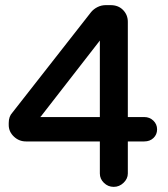

<svg xmlns="http://www.w3.org/2000/svg" viewBox="-20 -715 653 748"><path d="M369 -39V-164H81Q54 -164 34 -183Q14 -202 14 -228V-236Q14 -261 28 -276L335 -668Q345 -680 360 -687.5Q375 -695 392 -695H411Q441 -695 459.5 -676Q478 -657 478 -630V-259H542Q563 -259 577.5 -245Q592 -231 592 -211Q592 -191 578 -177.5Q564 -164 542 -164H478V-39Q478 -19 461.5 -3Q445 13 423 13Q401 13 385 -2.5Q369 -18 369 -39ZM139 -259H369V-557L139 -261Q137 -260 137 -259Z"/></svg>

Font: 寒蝉全圆体 Bold
Style: Regular
Weight: 700
Designer: Warren2060
      Designed by Motoya company      

      [Varela Round]
      Joe Prince(Latin component); Avraham Cornf
Foundry: ChillType
Version: Version 3.200